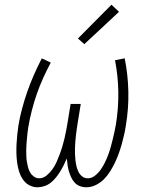

<svg xmlns="http://www.w3.org/2000/svg" viewBox="-20 -785 640 813"><path d="M139 8Q119 8 102.5 -1.5Q86 -11 76 -26.5Q66 -42 60.5 -60Q55 -78 52.5 -97Q50 -116 49.5 -135.5Q49 -155 50 -174.5Q51 -194 53 -214Q55 -234 58 -254Q64 -290 74 -327Q84 -364 96.5 -399.5Q109 -435 124.5 -470Q140 -505 157 -538L195 -520Q178 -488 163 -455Q148 -422 136 -387.5Q124 -353 115 -318Q106 -283 100 -248Q98 -235 96.5 -222.5Q95 -210 94 -197.5Q93 -185 92 -172.5Q91 -160 91 -148Q91 -136 91.5 -123.5Q92 -111 94 -99Q96 -87 99 -75.5Q102 -64 108 -54Q114 -44 124 -37Q134 -30 146 -30Q163 -30 177.5 -42Q192 -54 202.5 -69Q213 -84 220 -100Q227 -116 233 -132Q239 -148 244 -165Q249 -182 253 -198.5Q257 -215 260 -231.5Q263 -248 266 -265L279 -345H322L309 -265Q307 -252 305 -238.5Q303 -225 301.5 -211.5Q300 -198 299 -185Q298 -172 297.5 -158.5Q297 -145 297.5 -132Q298 -119 299.5 -106Q301 -93 304 -80.5Q307 -68 312.5 -57Q318 -46 328 -38Q338 -30 352 -30Q368 -30 382.5 -41.5Q397 -53 407 -67.5Q417 -82 424.5 -97.5Q432 -113 438 -129Q444 -145 448.5 -161Q453 -177 457 -193.5Q461 -210 464.5 -226Q468 -242 471 -259Q482 -328 481 -395.5Q480 -463 467 -530L508 -538Q522 -468 523.5 -397Q525 -326 513 -254Q510 -234 505.5 -214Q501 -194 495.5 -174.5Q490 -155 483 -135.5Q476 -116 467 -97Q458 -78 446.5 -59.5Q435 -41 420 -26Q405 -11 385.5 -1.5Q366 8 346 8Q331 8 318 3Q305 -2 296 -12Q287 -22 281.5 -34Q276 -46 272 -59Q268 -72 266 -86Q264 -100 263 -114Q257 -100 250 -86Q243 -72 235 -59Q227 -46 217 -33.5Q207 -21 195 -11.5Q183 -2 168 3Q153 8 139 8ZM337 -598 310 -622 452 -765 484 -735Z"/></svg>

Font: Iosevka Curly XLtEx
Style: Italic
Weight: 200
Width: 7
Italic angle: -9°
Monospace: yes
Designer: Belleve Invis
Foundry: Belleve Invis
Version: Version 11.1.0; ttfautohint (v1.8.3)